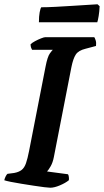

<svg xmlns="http://www.w3.org/2000/svg" viewBox="-30 -878 486 898"><path d="M205 0Q198 0 177 -2.5Q156 -5 127.5 -9.5Q99 -14 70.5 -18.5Q42 -23 20 -27.5Q-2 -32 -10 -35Q-8 -44 -3.5 -53Q1 -62 5 -65L36 -69Q58 -73 71 -83Q84 -93 91.5 -114.5Q99 -136 106 -172L183 -566Q192 -613 203.5 -628.5Q215 -644 217 -645H120Q118 -648 115.5 -655Q113 -662 113 -671Q120 -678 134 -685.5Q148 -693 162 -698.5Q176 -704 181 -704H411Q414 -700 417.5 -689Q421 -678 419 -663L370 -650Q337 -642 324.5 -623Q312 -604 304 -564L222 -144Q217 -118 207 -100.5Q197 -83 190 -76L288 -63Q291 -59 292 -50Q293 -41 292 -35Q276 -22 250 -11Q224 0 205 0ZM152 -774Q152 -802 155.5 -820.5Q159 -839 163 -844Q191 -844 229 -846Q267 -848 306 -850.5Q345 -853 377.5 -855Q410 -857 426 -858L436 -849Q435 -825 431.5 -803.5Q428 -782 425 -774Z"/></svg>

Font: Texturina 12pt
Style: Bold Italic
Weight: 700
Italic angle: -11°
Designer: Guillermo Torres Carreño
Foundry: Omnibus-Type
Version: Version 1.002